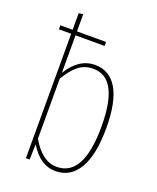

<svg xmlns="http://www.w3.org/2000/svg" viewBox="-139 -819 746 912"><g transform="rotate(20 234.0 -363.0)"><path d="M258.8 -528.8Q332 -528.8 371.1 -462.9Q410.2 -397 410.2 -264.2Q410.2 -130.4 369.4 -60.3Q328.6 9.8 252 9.8Q173.8 9.8 121.1 -78.1L119.1 0H100.1V-628.9H38.1V-648.9H100.1V-732.9L122.1 -735.8V-648.9H269V-628.9H122.1V-439Q176.3 -528.8 258.8 -528.8ZM251 -11.2Q386.2 -11.2 386.2 -264.2Q386.2 -508.8 256.8 -508.8Q213.4 -508.8 182.1 -483.9Q150.9 -459 122.1 -410.2V-106.9Q176.3 -11.2 251 -11.2Z"/></g></svg>

Font: Fira Sans Compressed Thin
Style: Regular
Weight: 100
Width: 1
Designer: Carrois Corporate & Edenspiekermann AG
Foundry: Carrois Corporate GbR & Edenspiekermann AG
Version: Version 4.203;PS 004.203;hotconv 1.0.88;makeotf.lib2.5.64775